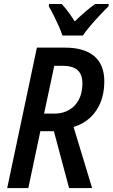

<svg xmlns="http://www.w3.org/2000/svg" viewBox="-20 -956 573 976"><path d="M16.6 0 167.5 -713.9H310.1Q407.7 -713.9 459 -670.7Q510.3 -627.4 510.3 -541.5Q510.3 -484.4 491.9 -437.5Q473.6 -390.6 438.7 -358.2Q403.8 -325.7 354 -310.5L448.2 0H331.1L253.9 -289.1H185.1L124 0ZM204.1 -378.4H254.4Q290.5 -378.4 317.6 -390.4Q344.7 -402.3 362.8 -423.1Q380.9 -443.8 389.9 -471.7Q398.9 -499.5 398.9 -531.2Q398.9 -578.1 373.8 -599.9Q348.6 -621.6 297.9 -621.6H255.9ZM297.4 -775.4Q290.5 -796.9 278.3 -824.2Q266.1 -851.6 252.7 -878.2Q239.3 -904.8 228 -923.8L229 -935.5H293.9Q303.7 -925.3 314.7 -911.6Q325.7 -897.9 337.4 -881.3Q349.1 -864.7 359.9 -847.2Q387.2 -873.5 413.3 -896Q439.5 -918.5 463.4 -935.5H532.7L531.7 -923.8Q514.2 -907.2 488.8 -880.1Q463.4 -853 439.2 -824.7Q415 -796.4 401.4 -775.4Z"/></svg>

Font: Open Sans SemiCondensed SemiBold
Style: Italic
Weight: 600
Width: 4
Italic angle: -12°
Designer: Monotype Design Team
Foundry: Monotype Imaging Inc.
Version: Version 3.000